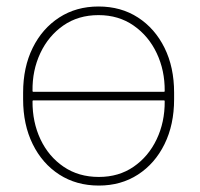

<svg xmlns="http://www.w3.org/2000/svg" viewBox="-20 -558 614 588"><path d="M282.7 10.3Q213.9 10.3 161.6 -23.4Q109.4 -57.1 80.1 -116.7Q50.8 -176.3 50.8 -253.9V-274.4Q50.8 -352.1 80.1 -411.4Q109.4 -470.7 161.4 -504.4Q213.4 -538.1 281.7 -538.1Q350.6 -538.1 402.6 -504.4Q454.6 -470.7 483.9 -411.4Q513.2 -352.1 513.2 -274.4V-253.9Q513.2 -176.3 483.9 -116.7Q454.6 -57.1 402.6 -23.4Q350.6 10.3 282.7 10.3ZM80.6 -276.9H483.4L484.4 -279.3Q484.9 -342.3 460 -395Q435.1 -447.8 389.2 -479.7Q343.3 -511.7 281.7 -511.7Q219.7 -511.7 174.1 -480Q128.4 -448.2 103.5 -395.3Q78.6 -342.3 79.6 -279.3ZM282.7 -16.1Q343.8 -16.1 389.2 -47.4Q434.6 -78.6 459.7 -131.3Q484.9 -184.1 484.4 -248L483.4 -250.5H80.6L79.6 -248Q79.1 -184.1 104 -131.3Q128.9 -78.6 174.8 -47.4Q220.7 -16.1 282.7 -16.1Z"/></svg>

Font: Roboto Slab Thin
Style: Regular
Weight: 100
Designer: Google
Version: Version 2.000; ttfautohint (v1.8.1.43-b0c9)